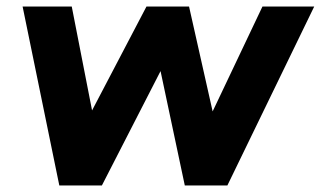

<svg xmlns="http://www.w3.org/2000/svg" viewBox="-20 -566 979 586"><path d="M161 0 49 -546H199L261 -229L427 -546H557L629 -226L781 -546H939L674 0H544L470 -349L291 0Z"/></svg>

Font: Plus Jakarta Sans ExtraBold
Style: Italic
Weight: 800
Italic angle: -8°
Designer: Gumpita Rahayu
Foundry: Tokotype
Version: Version 2.071; ttfautohint (v1.8.4.7-5d5b);gftools[0.9.29]